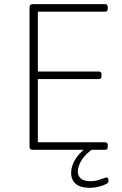

<svg xmlns="http://www.w3.org/2000/svg" viewBox="-20 -720 586 923"><path d="M138 0Q122 0 122 -14V-686Q122 -700 138 -700H486Q498 -700 498 -686V-678Q498 -664 486 -664H162V-376H456Q468 -376 468 -362V-354Q468 -340 456 -340H162V-36H486Q498 -36 498 -22V-14Q498 0 486 0ZM413 183Q367 183 344.5 164Q322 145 322 112Q322 88 332.5 64Q343 40 364.5 17Q386 -6 419 -27L431 -7Q394 17 374 47.5Q354 78 354 104Q354 126 369 138.5Q384 151 415 151Q434 151 450 146.5Q466 142 477.5 137.5Q489 133 493 133Q496 133 498 135.5Q500 138 501 142Q502 146 502 152Q502 159 487.5 166Q473 173 452.5 178Q432 183 413 183Z"/></svg>

Font: Asap Thin
Style: Regular
Weight: 250
Designer: Pablo Cosgaya
Foundry: Omnibus-Type
Version: Version 3.001